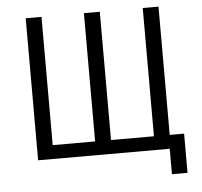

<svg xmlns="http://www.w3.org/2000/svg" viewBox="-55 -748 975 929"><g transform="rotate(-5 432.0 -283.5)"><path d="M818.4 123.5H742.7V0H103.5V-689.9H180.2V-66.9H386.2V-689.9H463.4V-66.9H671.9V-689.9H748.5V-66.9H818.4Z"/></g></svg>

Font: Acari Sans
Style: Regular
Weight: 400
Designer: Alfredo Marco Pradil and Stefan Peev
Foundry: Hanken Design Co.
Version: Version 1.045;February 4, 2021;FontCreator 13.0.0.2655 64-bi